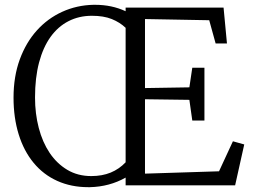

<svg xmlns="http://www.w3.org/2000/svg" viewBox="-20 -775 1067 803"><path d="M361.8 -38.6Q407.2 -38.6 442.9 -53.2Q478.5 -67.9 505.4 -96.2V-658.7Q481.4 -681.6 447.5 -695.3Q413.6 -709 364.3 -709Q310.5 -709 266.6 -686.5Q222.7 -664.1 191.4 -620.6Q160.2 -577.1 143.3 -513.4Q126.5 -449.7 126.5 -367.2Q126.5 -299.8 142.1 -240Q157.7 -180.2 187.7 -135.5Q217.8 -90.8 261.5 -64.7Q305.2 -38.6 361.8 -38.6ZM356.4 7.8Q352.5 7.8 348.6 7.8Q277.8 7.8 219.7 -18.3Q161.6 -44.4 120.6 -94Q79.6 -143.6 58.1 -213.1Q36.6 -282.7 36.6 -366.7Q36.6 -455.1 62.7 -526.4Q88.9 -597.7 134.3 -647.9Q179.7 -698.2 240.5 -725.8Q301.3 -753.4 370.6 -754.9Q374 -754.9 377.9 -754.9Q447.8 -754.9 505.4 -728V-743.2H915L929.2 -593.3H881.8L855 -690.4L586.4 -695.3V-406.7L772 -409.7L784.2 -491.7H835V-271H784.2L772 -357.4L586.4 -359.9V-48.8L896 -58.6L954.1 -184.1L1001.5 -170.9L963.4 0H505.4V-32.2Q471.7 -13.2 434.3 -3.2Q397 6.8 356.4 7.8Z"/></svg>

Font: MerriweatherLight
Style: Regular
Weight: 300
Designer: Eben Sorkin ( sorkintype@gmail.com )
Foundry: Eben Sorkin
Version: Version 1.055; ttfautohint (v1.4.1)